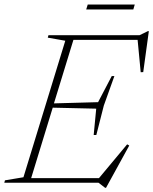

<svg xmlns="http://www.w3.org/2000/svg" viewBox="-46 -830 696 872"><path d="M431.5 23 401.5 0H-26.5L-23.5 -11L60.5 -25L250.5 -645L171 -659L174 -670H587.5L625.5 -688.5H630L604.5 -502.5L593 -502L579 -649H287.5L199 -360.5L399.5 -366L461.5 -484.5H473.5L425.5 -350.5L391.5 -217H379.5L391 -336.5L193.5 -341L95.5 -21H403.5L531.5 -174.5L541 -169L435.5 23ZM345.5 -787 352.5 -809.5H566L559.5 -787Z"/></svg>

Font: Newsreader 16pt ExtraLight
Style: Italic
Weight: 275
Italic angle: -17°
Designer: Hugues Gentile
Foundry: Production Type
Version: Version 1.003; ttfautohint (v1.8.3)